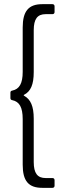

<svg xmlns="http://www.w3.org/2000/svg" viewBox="-20 -788 308 922"><path d="M183 114H232C238 114 242 110 242 104V77C242 71 238 67 232 67H199C160 67 142 44 142 -10V-218C142 -278 127 -311 96 -328C93 -330 93 -332 96 -333C127 -349 142 -381 142 -442V-643C142 -697 160 -720 199 -720H232C238 -720 242 -724 242 -730V-758C242 -764 238 -768 232 -768H183C117 -768 89 -734 89 -656V-443C89 -387 73 -360 39 -353C33 -352 30 -349 30 -343V-317C30 -311 33 -308 39 -307C73 -300 89 -273 89 -216V3C89 81 117 114 183 114Z"/></svg>

Font: Barlow Semi Condensed Light
Style: Regular
Weight: 300
Width: 4
Designer: Jeremy Tribby
Foundry: Tribby Type
Version: Version 1.422;hotconv 1.0.109;makeotfexe 2.5.65596